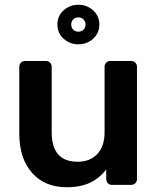

<svg xmlns="http://www.w3.org/2000/svg" viewBox="-20 -776 661 806"><path d="M259 10Q168 10 114.5 -50.5Q61 -111 61 -215V-496Q61 -506 68 -513Q75 -520 85 -520H173Q183 -520 190 -513Q197 -506 197 -496V-221Q197 -97 306 -97Q358 -97 388.5 -129.5Q419 -162 419 -221V-496Q419 -506 426 -513Q433 -520 443 -520H531Q541 -520 548 -513Q555 -506 555 -496V-24Q555 -14 548 -7Q541 0 531 0H450Q439 0 432.5 -7Q426 -14 426 -24V-65Q399 -29 359 -9.5Q319 10 259 10ZM309 -590Q273 -590 247 -613.5Q221 -637 221 -673Q221 -709 247 -732.5Q273 -756 309 -756Q345 -756 371 -732.5Q397 -709 397 -673Q397 -637 371 -613.5Q345 -590 309 -590ZM309 -643Q322 -643 330.5 -651.5Q339 -660 339 -673Q339 -686 330.5 -694.5Q322 -703 309 -703Q296 -703 287.5 -694.5Q279 -686 279 -673Q279 -660 287.5 -651.5Q296 -643 309 -643Z"/></svg>

Font: Rubik Medium
Style: Regular
Weight: 500
Designer: Hubert and Fischer
Foundry: Hubert and Fischer
Version: Version 2.300; ttfautohint (v1.8.4.7-5d5b);gftools[0.9.30]